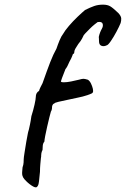

<svg xmlns="http://www.w3.org/2000/svg" viewBox="-20 -689 542 826"><path d="M138 116Q132 120 115.5 109Q99 98 85 82Q78 74 76 65Q74 56 77 31Q81 20 81.5 10Q82 0 82 -4Q82 -10 85.5 -32Q89 -54 93 -78.5Q97 -103 100 -116Q100 -117 101.5 -122.5Q103 -128 104 -131Q106 -140 109 -153.5Q112 -167 115 -189Q123 -214 128.5 -238.5Q134 -263 134 -272Q134 -290 148 -298Q149 -303 154 -313.5Q159 -324 163 -331Q183 -388 196 -421.5Q209 -455 223 -480Q229 -498 236.5 -516Q244 -534 252 -544Q259 -557 276.5 -577.5Q294 -598 314 -617Q334 -636 346 -646Q368 -657 385 -663Q402 -669 423 -669Q442 -669 454 -662Q466 -655 489 -633Q501 -620 501.5 -610Q502 -600 499 -590Q493 -575 481 -552.5Q469 -530 457 -512.5Q445 -495 439 -494Q427 -488 416.5 -492Q406 -496 406 -511Q406 -518 405.5 -524Q405 -530 405 -530Q407 -540 410.5 -549Q414 -558 418 -565Q425 -577 421.5 -587Q418 -597 400 -594Q397 -592 387 -584Q377 -576 366 -565Q355 -554 346.5 -545Q338 -536 338 -533Q338 -533 333 -523Q328 -513 317 -500Q310 -490 305 -481Q300 -472 300 -468Q300 -464 299 -460.5Q298 -457 294 -457Q294 -457 290.5 -447.5Q287 -438 279 -424Q275 -414 270 -404.5Q265 -395 261 -391V-390Q261 -390 256.5 -378.5Q252 -367 247 -354Q242 -341 242 -339Q242 -335 255 -335Q268 -335 285.5 -338.5Q303 -342 319 -346Q333 -350 339 -350Q345 -350 358 -346Q366 -341 371.5 -329.5Q377 -318 379.5 -307Q382 -296 379 -291Q378 -287 357 -280Q336 -273 315 -269Q297 -265 273 -260Q249 -255 231.5 -251Q214 -247 213 -243Q209 -243 206.5 -238Q204 -233 204 -230Q204 -216 199 -209Q197 -203 192.5 -184.5Q188 -166 183 -144.5Q178 -123 174.5 -104.5Q171 -86 171 -80Q165 -73 164 -62.5Q163 -52 163 -44Q159 -36 158 -29.5Q157 -23 157 -19Q157 -18 157 -15Q157 -12 156 -9Q155 1 153.5 17.5Q152 34 152 50L149 79Q148 92 146 101.5Q144 111 138 116Z"/></svg>

Font: Caveat SemiBold
Style: Regular
Weight: 600
Designer: Pablo Impallari
Foundry: Pablo Impallari
Version: Version 2.000